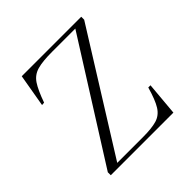

<svg xmlns="http://www.w3.org/2000/svg" viewBox="-142 -622 735 735"><g transform="rotate(-45 225.5 -254.5)"><path d="M51 0V-16L352 -493H227Q175 -493 146.5 -485Q118 -477 101.5 -452.5Q85 -428 67 -377L55 -376L78 -509H400V-493L102 -16H240Q289 -16 316 -24Q343 -32 359 -57.5Q375 -83 390 -136H402L390 0Z"/></g></svg>

Font: Literata 72pt ExtraLight
Style: Regular
Weight: 200
Designer: Latin by Veronika Burian and Jose Scaglione. Greek by Irene Vlachou. Cyrillic by Vera Evstafieva.
Foundry: TypeTogether
Version: Version 3.002